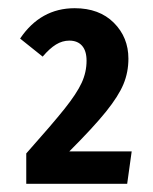

<svg xmlns="http://www.w3.org/2000/svg" viewBox="-20 -769 374 468"><path d="M293 -626Q293 -593 281 -564Q269 -535 238.5 -497Q208 -459 149 -400H301L290 -321H44V-395Q108 -467 137.5 -504Q167 -541 179 -567Q191 -593 191 -621Q191 -645 180 -657.5Q169 -670 149 -670Q132 -670 116.5 -660.5Q101 -651 84 -631L29 -675Q79 -749 162 -749Q222 -749 257.5 -713.5Q293 -678 293 -626Z"/></svg>

Font: Fira Sans Extra Condensed SemiBold
Style: Regular
Weight: 600
Width: 1
Designer: Carrois Corporate & Edenspiekermann AG
Foundry: Carrois Corporate GbR & Edenspiekermann AG
Version: Version 4.203